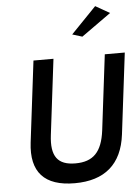

<svg xmlns="http://www.w3.org/2000/svg" viewBox="-63 -1011 772 1062"><g transform="rotate(-5 323.5 -480.0)"><path d="M366 -818 421 -801 585 -918 506 -963ZM536 -693 485 -275C470 -156 421 -106 322 -106C224 -106 185 -156 200 -275L251 -693H140L85 -243C65 -79 141 3 309 3C475 3 572 -79 592 -243L647 -693Z"/></g></svg>

Font: Bluebird
Style: LiObl
Weight: 300
Designer: Jasper
Foundry: Cannot Into Space Fonts
Version: Version 0.98